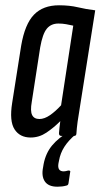

<svg xmlns="http://www.w3.org/2000/svg" viewBox="-20 -514 380 726"><path d="M96 6Q55 6 35 -25Q15 -56 26 -125L60 -341Q74 -423 108.5 -458.5Q143 -494 203 -494Q243 -494 274.5 -486.5Q306 -479 340 -475L284 -121Q277 -80 273.5 -54Q270 -28 269 -10Q269 0 260 0H212Q203 0 203 -10Q204 -20 205 -32Q206 -44 208 -56Q183 -31 155.5 -12.5Q128 6 96 6ZM129 -64Q148 -64 169 -78.5Q190 -93 211 -116L257 -417Q244 -420 230 -422.5Q216 -425 201 -425Q173 -425 157 -405.5Q141 -386 132 -335L100 -128Q94 -94 101.5 -79Q109 -64 129 -64ZM197 192Q163 192 149.5 172Q136 152 143 118L145 106Q153 65 177 36Q201 7 245 -19L265 -5Q239 17 223.5 41Q208 65 203 94L201 104Q196 134 221 134Q225 134 229 133Q233 132 237 131Q242 130 244.5 132Q247 134 245 139L239 179Q238 187 230 188Q223 190 214.5 191Q206 192 197 192Z"/></svg>

Font: Sofia Sans Extra Condensed Medium
Style: Italic
Weight: 500
Italic angle: -9°
Version: Version 4.100